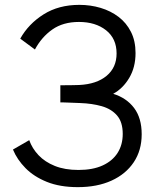

<svg xmlns="http://www.w3.org/2000/svg" viewBox="-20 -755 636 790"><path d="M300.3 15Q226.8 15 173.2 -6.5Q119.7 -28 85 -63.2Q50.3 -98.5 33.3 -139.7L100.3 -178.3Q112.3 -144.3 138.5 -116.5Q164.7 -88.7 205.7 -72.2Q246.7 -55.7 303 -55.7Q361.7 -55.7 402.2 -74.2Q442.8 -92.7 463.9 -126Q485 -159.3 485 -204Q485 -252.8 461.6 -279.8Q438.2 -306.8 398.5 -318.1Q358.8 -329.3 310.3 -331Q274.2 -332.3 258.6 -333Q243 -333.7 237.9 -333.7Q232.8 -333.7 228.3 -333.7V-404.3Q232.2 -404.3 247.1 -404.3Q262 -404.3 278.9 -404.6Q295.8 -404.8 306 -405.3Q377.5 -408.8 418.6 -443Q459.7 -477.2 459.7 -535Q459.7 -596.3 416.4 -630.5Q373.2 -664.7 304.7 -664.7Q239.8 -664.7 195.6 -633.8Q151.3 -602.8 123.7 -551.3L63.3 -596Q97.5 -657 159.5 -696Q221.5 -735 306.7 -735Q352.2 -735 393.8 -722.6Q435.5 -710.2 467.8 -685.6Q500.2 -661 518.9 -623.8Q537.7 -586.7 537.7 -536.7Q537.7 -478.2 511.8 -434.6Q486 -391 445.7 -369Q500.3 -352.3 531.7 -310.8Q563 -269.3 563 -202.7Q563 -136.5 530.4 -87.6Q497.8 -38.7 438.8 -11.8Q379.7 15 300.3 15Z"/></svg>

Font: Manrope ExtraLight
Style: Regular
Weight: 200
Designer: Mikhail Sharanda
Foundry: Mikhail Sharanda
Version: Version 4.505